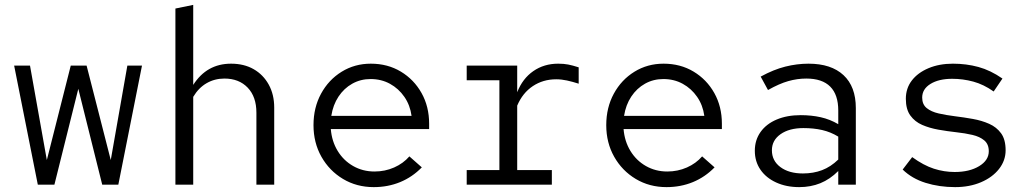

<svg xmlns="http://www.w3.org/2000/svg" viewBox="-20 -757 4240 787"><path d="M135 0 38 -488H103L172 -101L270 -488H335L434 -101L502 -488H562L465 0H399L301 -393L203 0Z M699 0V-722L772 -737V-409Q827.6 -496 927 -496Q980.2 -496 1019.6 -473.5Q1059 -451 1081.5 -410.3Q1104 -369.6 1104 -316V0H1031V-295Q1031 -360.4 995.3 -397.7Q959.5 -435 900 -435Q859.7 -435 826.9 -416Q794 -397 772 -360V0Z M1512 10Q1442 10 1386 -23.5Q1330 -57 1297.5 -114.5Q1265 -172 1265 -244Q1265 -316 1296 -373Q1327 -430 1380.5 -463Q1434 -496 1500 -496Q1569 -496 1623 -463.5Q1677 -431 1708 -375.5Q1739 -320 1739 -250V-228H1336Q1340 -178 1364 -138.5Q1388 -99 1427.5 -76.5Q1467 -54 1515 -54Q1558 -54 1595.5 -70.5Q1633 -87 1658 -116L1709 -71Q1670 -31 1620 -10.5Q1570 10 1512 10ZM1338 -282H1667Q1661 -326 1637.5 -360Q1614 -394 1578.5 -413.5Q1543 -433 1499 -433Q1458 -433 1424 -414Q1390 -395 1367.5 -361Q1345 -327 1338 -282Z M1893 0V-60H2027V-428H1893V-488H2100V-379Q2122 -435 2166 -465.5Q2210 -496 2268 -496Q2291 -496 2309 -492.5Q2327 -489 2352 -481V-414Q2327 -422 2304.3 -427Q2281.6 -432 2260 -432Q2206 -432 2164 -404Q2122 -376 2100 -324V-60H2242V0Z M2712 10Q2642 10 2586 -23.5Q2530 -57 2497.5 -114.5Q2465 -172 2465 -244Q2465 -316 2496 -373Q2527 -430 2580.5 -463Q2634 -496 2700 -496Q2769 -496 2823 -463.5Q2877 -431 2908 -375.5Q2939 -320 2939 -250V-228H2536Q2540 -178 2564 -138.5Q2588 -99 2627.5 -76.5Q2667 -54 2715 -54Q2758 -54 2795.5 -70.5Q2833 -87 2858 -116L2909 -71Q2870 -31 2820 -10.5Q2770 10 2712 10ZM2538 -282H2867Q2861 -326 2837.5 -360Q2814 -394 2778.5 -413.5Q2743 -433 2699 -433Q2658 -433 2624 -414Q2590 -395 2567.5 -361Q2545 -327 2538 -282Z M3256 10Q3203 10 3161.5 -9Q3120 -28 3097 -61.5Q3074 -95 3074 -139Q3074 -183 3097.5 -216Q3121 -249 3163.5 -267Q3206 -285 3262 -285Q3306 -285 3344 -276.5Q3382 -268 3416 -248V-304Q3416 -369 3383 -402Q3350 -435 3285 -435Q3248 -435 3211 -424.5Q3174 -414 3128 -388L3098 -443Q3151 -472 3199 -484Q3247 -496 3294 -496Q3387 -496 3437.5 -449Q3488 -402 3488 -314V0H3416V-56Q3382 -22 3342.5 -6Q3303 10 3256 10ZM3144 -141Q3144 -98 3179 -72Q3214 -46 3271 -46Q3314 -46 3349.5 -59.5Q3385 -73 3416 -103V-197Q3385 -216 3350 -224Q3315 -232 3273 -232Q3215 -232 3179.5 -207Q3144 -182 3144 -141Z M3895 10Q3830 10 3774 -7.5Q3718 -25 3680 -62L3719 -113Q3766 -79 3808 -65.5Q3850 -52 3893 -52Q3954 -52 3993.5 -76Q4033 -100 4033 -137Q4033 -166 4014.5 -181.5Q3996 -197 3966 -204Q3936 -211 3899.5 -215Q3863 -219 3826.5 -225.5Q3790 -232 3760 -245Q3730 -258 3711.5 -283.5Q3693 -309 3693 -352Q3693 -395 3717.5 -427Q3742 -459 3786 -477.5Q3830 -496 3886 -496Q3941 -496 3990.5 -482.5Q4040 -469 4089 -435L4053 -382Q4012 -411 3969.5 -422.5Q3927 -434 3883 -434Q3828 -434 3794 -413Q3760 -392 3760 -357Q3760 -329 3778.5 -314Q3797 -299 3827.5 -292Q3858 -285 3894.5 -280.5Q3931 -276 3967.5 -269.5Q4004 -263 4034.5 -249.5Q4065 -236 4083.5 -210.5Q4102 -185 4102 -141Q4102 -99 4075 -64.5Q4048 -30 4001 -10Q3954 10 3895 10Z"/></svg>

Font: Red Hat Mono
Style: Regular
Weight: 300
Monospace: yes
Designer: Pentagram, MCKL
Foundry: Pentagram, MCKL
Version: Version 1.023